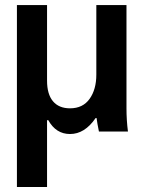

<svg xmlns="http://www.w3.org/2000/svg" viewBox="-20 -520 571 759"><path d="M360.8 -225.1V-500H480V-91.8Q480 -44.9 485.8 0H371.1Q364.3 -32.7 361.8 -53.2H357.9Q314.9 9.8 256.8 9.8Q201.2 9.8 170.9 -44.9H166V219.2H46.9V-500H166V-201.2Q166 -147.5 189.5 -119.6Q212.9 -91.8 256.8 -91.8Q307.6 -91.8 334.2 -129.2Q360.8 -166.5 360.8 -225.1Z"/></svg>

Font: LT Hoop SemBd
Style: Regular
Weight: 600
Designer: Daniel Lyons
Foundry: LyonsType
Version: Version 1.000